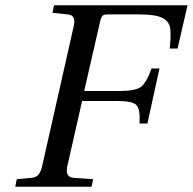

<svg xmlns="http://www.w3.org/2000/svg" viewBox="-20 -712 735 732"><path d="M38 0 44 -29 100 -34Q117 -35 126.5 -46Q136 -57 141 -80L261 -612Q271 -654 239 -657L180 -663L186 -692H695L657 -527H627Q632 -571 629.5 -600Q627 -629 600.5 -643Q574 -657 513 -657H390Q376 -657 370.5 -651.5Q365 -646 361 -627L301 -365H433Q496 -365 517 -380.5Q538 -396 558 -451H588L542 -241H512Q515 -294 501 -310.5Q487 -327 425 -327H293L237 -80Q227 -37 260 -34L335 -29L329 0Z"/></svg>

Font: Lingua Franca
Style: Italic
Weight: 400
Italic angle: -13°
Version: Version 1.19